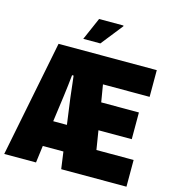

<svg xmlns="http://www.w3.org/2000/svg" viewBox="-131 -991 998 1097"><g transform="rotate(15 367.5 -442.5)"><path d="M261 -752 319 -885H463L464 -881L362 -752ZM-5 0 132 -688H713V-530H437L454 -428H677V-270H480L498 -158H718V0H332L318 -101H196L183 0ZM217 -253H298L277 -407Q276 -419 273 -441.5Q270 -464 267.5 -489.5Q265 -515 262 -535H253Q250 -509 246 -471Q242 -433 238 -407Z"/></g></svg>

Font: Archivo ExtraCondensed Black
Style: Regular
Weight: 900
Width: 2
Designer: Hector Gatti
Foundry: Omnibus-Type
Version: Version 2.001; ttfautohint (v1.8.3)